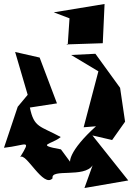

<svg xmlns="http://www.w3.org/2000/svg" viewBox="-41 -850 664 964"><path d="M265 -100C133 -124 219 -124 264 -162C159 -219 130 -208 109 -310L245 -331L158 -561L35 -589L98 -374L48 -314L-21 -108C92 -120 118 -156 60 -61C89 -88 177 97 223 45C212 -6 382 45 424 -20L383 94L603 56L423 -170L522 -147L587 -239L562 -409L438 -580L316 -574L453 -492L379 -211L441 -216C308 -96 291 -23 327 -16ZM308 -758 299 -624 292 -627 475 -633 484 -830 229 -788Z"/></svg>

Font: Asimov Silicon
Style: Regular
Weight: 400
Designer: Google
Version: Version 2.000980; 2014